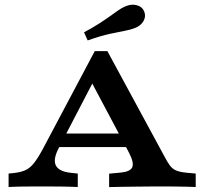

<svg xmlns="http://www.w3.org/2000/svg" viewBox="-20 -786 867 807"><path d="M228.5 -166.8Q202.2 -118.1 214.2 -91.7Q226.3 -65.3 277.1 -59.7L306.9 -56.5V0Q270.6 -1.6 230.7 -2Q190.8 -2.4 150.5 -2.4Q115.8 -2.4 81.1 -2Q46.4 -1.6 16.1 0V-56.5L39.5 -58.9Q67.7 -62.1 86.9 -70.8Q106 -79.4 122.6 -100.3Q139.2 -121.3 159.5 -158.8L378.2 -571H431.4L671.3 -128.2Q683.9 -104.3 694.1 -90.4Q704.2 -76.6 719.8 -69.7Q735.3 -62.8 763.8 -60.1L802.6 -56.5V0Q788.8 -0.8 765.7 -1.2Q742.7 -1.6 718 -2Q693.2 -2.4 674.3 -2.4H670.2H672.1Q648.2 -2.4 617.5 -2.2Q586.7 -2 553.9 -1.6Q521.1 -1.2 491.2 -0.8Q461.3 -0.4 438.7 0.4V-56.1L486.7 -60.5Q528.2 -64.5 536.1 -83.6Q543.9 -102.7 521.8 -145L356.8 -455.6L378.5 -455.2ZM204.7 -168 233 -224.8H527.1L554.1 -168ZM348.5 -616.1 333.2 -650.1Q372.2 -671.1 398.5 -688.2Q424.8 -705.3 443.5 -718.8Q462.2 -732.3 476.9 -742.5Q491.6 -752.8 507 -759.3Q531.7 -770.2 555 -764.1Q578.4 -757.9 586.4 -736.7Q594 -718.1 583.7 -698.5Q573.3 -678.9 548.2 -668.6Q528.6 -660.9 503.3 -656.2Q477.9 -651.5 440.8 -643.5Q403.7 -635.5 348.5 -616.1Z"/></svg>

Font: Playfair 5pt SemiExpanded Light
Style: Regular
Weight: 300
Width: 6
Designer: Claus Eggers Sørensen
Foundry: Claus Eggers Sørensen
Version: Version 2.203